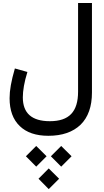

<svg xmlns="http://www.w3.org/2000/svg" viewBox="-20 -678 712 1310"><path d="M397.5 459 468.3 388.2 397.5 317.9 327.1 388.2ZM227.1 459 297.9 388.2 227.1 317.9 156.7 388.2ZM312.5 612.3 383.3 541.5 312.5 471.2 242.7 541.5ZM320.3 148.9C197.3 148.9 135.7 94.7 135.7 -13.7C135.7 -59.1 145.5 -118.2 167 -187L81.5 -210.9C56.2 -123.5 45.4 -62 45.4 -7.8C45.4 74.2 68.4 137.7 114.7 182.1C160.6 226.6 225.6 248.5 310.1 248.5C404.3 248.5 477.5 223.1 529.8 172.9C581.5 122.1 607.4 48.8 607.4 -46.4V-657.7H512.7V-52.7C512.7 84.5 451.7 148.9 320.3 148.9Z"/></svg>

Font: Estedad Medium
Style: Regular
Weight: 500
Designer: Amin Abedi
Version: Version 7.3